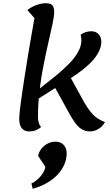

<svg xmlns="http://www.w3.org/2000/svg" viewBox="-20 -795 687 1198"><path d="M183 -156 194 -216 333 -326Q374 -360 409.5 -396Q445 -432 466.5 -469.5Q488 -507 488 -545Q488 -553 486.5 -561.5Q485 -570 483 -578Q497 -589 515 -594.5Q533 -600 549 -600Q578 -600 595 -582Q612 -564 612 -533Q612 -481 563 -423Q514 -365 407 -298ZM162 25Q132 25 116 5.5Q100 -14 100 -54Q100 -72 104.5 -112Q109 -152 117 -207Q125 -262 135 -325.5Q145 -389 155.5 -453.5Q166 -518 176.5 -577Q187 -636 195 -682L151 -732Q175 -752 207.5 -763.5Q240 -775 266 -775Q294 -775 306 -762.5Q318 -750 318 -720Q318 -695 308 -647.5Q298 -600 283 -535Q268 -470 252.5 -393Q237 -316 227 -232.5Q217 -149 217 -64Q217 -46 222 -29Q227 -12 237 -3Q223 10 204 17.5Q185 25 162 25ZM542 25Q504 25 476 1.5Q448 -22 414 -84L309 -274L403 -343L504 -159Q528 -117 555.5 -85Q583 -53 635 -33Q618 -4 593 10.5Q568 25 542 25ZM184 383 176 350Q211 333 235.5 302Q260 271 263 246L218 178Q222 154 238 133.5Q254 113 277 101Q300 89 325 89Q360 89 378 110Q396 131 396 161Q396 199 380.5 233.5Q365 268 337 297Q309 326 270 348Q231 370 184 383Z"/></svg>

Font: Lemonada
Style: Regular
Weight: 400
Designer: Mohamed Gaber (Arabic), Eduardo Tunni (Latin)
Foundry: Kief Type Foundry
Version: Version 4.005